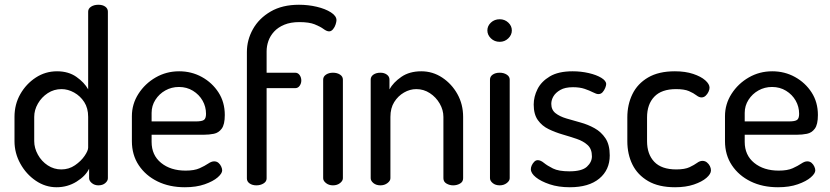

<svg xmlns="http://www.w3.org/2000/svg" viewBox="-20 -780 3495 808"><path d="M218 8Q171 8 130.5 -19.5Q90 -47 65.5 -91.5Q41 -136 41 -186V-288Q41 -341 65.5 -384Q90 -427 130.5 -453.5Q171 -480 220 -480Q268 -480 301.5 -456.5Q335 -433 351 -404V-731Q351 -744 363.5 -752Q376 -760 394 -760Q412 -760 423 -752Q434 -744 434 -731V-30Q434 -19 423 -9.5Q412 0 394 0Q378 0 366.5 -9.5Q355 -19 355 -30V-70Q340 -39 302 -15.5Q264 8 218 8ZM238 -67Q270 -67 295.5 -84.5Q321 -102 336 -124Q351 -146 351 -159V-288Q351 -325 334.5 -350.5Q318 -376 292 -390.5Q266 -405 239 -405Q207 -405 181 -388Q155 -371 139.5 -344Q124 -317 124 -288V-186Q124 -157 139.5 -129Q155 -101 181 -84Q207 -67 238 -67Z M758 8Q693 8 643 -16.5Q593 -41 564 -84.5Q535 -128 535 -186V-291Q535 -342 562.5 -385Q590 -428 635 -454Q680 -480 734 -480Q786 -480 829.5 -456Q873 -432 899.5 -391Q926 -350 926 -296Q926 -256 913 -238.5Q900 -221 880 -217Q860 -213 838 -213H618V-183Q618 -127 658 -94.5Q698 -62 761 -62Q798 -62 820 -72Q842 -82 856 -91.5Q870 -101 881 -101Q892 -101 899.5 -94.5Q907 -88 911 -79Q915 -70 915 -63Q915 -50 896 -33.5Q877 -17 841.5 -4.5Q806 8 758 8ZM618 -269H803Q830 -269 838.5 -275.5Q847 -282 847 -301Q847 -331 832.5 -356.5Q818 -382 792 -398Q766 -414 733 -414Q702 -414 676 -399.5Q650 -385 634 -360Q618 -335 618 -305Z M1059 0Q1042 0 1030.5 -8Q1019 -16 1019 -29V-561Q1019 -612 1044.5 -657.5Q1070 -703 1119 -731.5Q1168 -760 1238 -760Q1277 -760 1313 -751.5Q1349 -743 1372.5 -728Q1396 -713 1396 -695Q1396 -689 1392.5 -677.5Q1389 -666 1381.5 -657Q1374 -648 1365 -648Q1355 -648 1341.5 -658Q1328 -668 1304.5 -677.5Q1281 -687 1240 -687Q1203 -687 1176.5 -676Q1150 -665 1133.5 -647Q1117 -629 1109.5 -607.5Q1102 -586 1102 -564V-474H1222Q1234 -474 1241 -464Q1248 -454 1248 -441Q1248 -429 1241 -419Q1234 -409 1222 -409H1102V-29Q1102 -16 1089 -8Q1076 0 1059 0ZM1381 0Q1364 0 1352 -9.5Q1340 -19 1340 -30V-445Q1340 -458 1352 -466Q1364 -474 1381 -474Q1399 -474 1411 -466Q1423 -458 1423 -445V-30Q1423 -19 1411 -9.5Q1399 0 1381 0Z M1581 0Q1563 0 1551.5 -9.5Q1540 -19 1540 -30V-445Q1540 -458 1551.5 -466Q1563 -474 1581 -474Q1597 -474 1608 -466Q1619 -458 1619 -445V-404Q1635 -433 1669 -456.5Q1703 -480 1753 -480Q1801 -480 1841 -453.5Q1881 -427 1905 -384Q1929 -341 1929 -288V-30Q1929 -15 1916 -7.5Q1903 0 1887 0Q1872 0 1859 -7.5Q1846 -15 1846 -30V-288Q1846 -317 1830.5 -344Q1815 -371 1789 -388Q1763 -405 1732 -405Q1705 -405 1680 -390.5Q1655 -376 1639 -350.5Q1623 -325 1623 -288V-30Q1623 -19 1610.5 -9.5Q1598 0 1581 0Z M2083 0Q2065 0 2053.5 -9.5Q2042 -19 2042 -30V-445Q2042 -458 2053.5 -466Q2065 -474 2083 -474Q2100 -474 2112.5 -466Q2125 -458 2125 -445V-30Q2125 -19 2112.5 -9.5Q2100 0 2083 0ZM2083 -604Q2061 -604 2046 -618.5Q2031 -633 2031 -652Q2031 -671 2046 -685Q2061 -699 2083 -699Q2104 -699 2119 -685Q2134 -671 2134 -652Q2134 -633 2119 -618.5Q2104 -604 2083 -604Z M2378 8Q2330 8 2293 -4.5Q2256 -17 2235 -34Q2214 -51 2214 -68Q2214 -76 2218 -84.5Q2222 -93 2228.5 -99.5Q2235 -106 2243 -106Q2255 -106 2269 -94.5Q2283 -83 2307 -71Q2331 -59 2376 -59Q2429 -59 2450 -78.5Q2471 -98 2471 -122Q2471 -153 2453 -169.5Q2435 -186 2407 -195.5Q2379 -205 2348 -214Q2317 -223 2289 -236.5Q2261 -250 2243.5 -274.5Q2226 -299 2226 -340Q2226 -373 2242 -405Q2258 -437 2294 -458.5Q2330 -480 2390 -480Q2425 -480 2457.5 -472.5Q2490 -465 2510.5 -452.5Q2531 -440 2531 -426Q2531 -420 2527 -410Q2523 -400 2516 -392Q2509 -384 2498 -384Q2490 -384 2475.5 -391.5Q2461 -399 2440.5 -406Q2420 -413 2391 -413Q2358 -413 2338 -401.5Q2318 -390 2309 -374.5Q2300 -359 2300 -343Q2300 -318 2317.5 -304Q2335 -290 2363.5 -281.5Q2392 -273 2423 -264.5Q2454 -256 2482 -240.5Q2510 -225 2528 -198Q2546 -171 2546 -126Q2546 -65 2502 -28.5Q2458 8 2378 8Z M2821 8Q2752 8 2707.5 -18Q2663 -44 2641.5 -87.5Q2620 -131 2620 -186V-286Q2620 -340 2641.5 -384Q2663 -428 2707.5 -454Q2752 -480 2820 -480Q2864 -480 2897 -469Q2930 -458 2948 -442Q2966 -426 2966 -411Q2966 -403 2961.5 -393.5Q2957 -384 2949.5 -377Q2942 -370 2932 -370Q2922 -370 2910.5 -379Q2899 -388 2879.5 -396.5Q2860 -405 2825 -405Q2764 -405 2733.5 -373Q2703 -341 2703 -286V-186Q2703 -131 2733.5 -99Q2764 -67 2826 -67Q2862 -67 2882 -76.5Q2902 -86 2913.5 -94.5Q2925 -103 2936 -103Q2947 -103 2955 -96.5Q2963 -90 2967.5 -81Q2972 -72 2972 -63Q2972 -48 2953 -31.5Q2934 -15 2900 -3.5Q2866 8 2821 8Z M3254 8Q3189 8 3139 -16.5Q3089 -41 3060 -84.5Q3031 -128 3031 -186V-291Q3031 -342 3058.5 -385Q3086 -428 3131 -454Q3176 -480 3230 -480Q3282 -480 3325.5 -456Q3369 -432 3395.5 -391Q3422 -350 3422 -296Q3422 -256 3409 -238.5Q3396 -221 3376 -217Q3356 -213 3334 -213H3114V-183Q3114 -127 3154 -94.5Q3194 -62 3257 -62Q3294 -62 3316 -72Q3338 -82 3352 -91.5Q3366 -101 3377 -101Q3388 -101 3395.5 -94.5Q3403 -88 3407 -79Q3411 -70 3411 -63Q3411 -50 3392 -33.5Q3373 -17 3337.5 -4.5Q3302 8 3254 8ZM3114 -269H3299Q3326 -269 3334.5 -275.5Q3343 -282 3343 -301Q3343 -331 3328.5 -356.5Q3314 -382 3288 -398Q3262 -414 3229 -414Q3198 -414 3172 -399.5Q3146 -385 3130 -360Q3114 -335 3114 -305Z"/></svg>

Font: Dosis ExtraLight Medium
Style: Regular
Weight: 500
Version: Version 3.001; ttfautohint (v1.8.2)